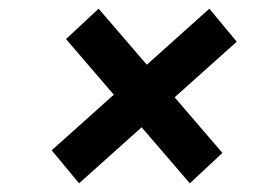

<svg xmlns="http://www.w3.org/2000/svg" viewBox="-20 -571 630 442"><path d="M382 -347 492 -219 417 -149 306 -278 162 -149 99 -225 242 -353 132 -481 207 -551 318 -422 462 -551 525 -475Z"/></svg>

Font: Montserrat Alternates SemiBold
Style: Italic
Weight: 600
Italic angle: -11.3°
Designer: Julieta Ulanovsky
Foundry: Julieta Ulanovsky
Version: Version 7.200